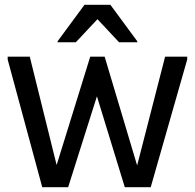

<svg xmlns="http://www.w3.org/2000/svg" viewBox="-20 -780 812 800"><path d="M156 0 12 -532V-544H104L225 -56L205 -57L356 -544H416L562 -55L542 -54L668 -544H760V-532L608 0H500L373 -414H395L264 0ZM220 -604V-608L332 -760H440L552 -608V-604H476L386 -700L296 -604Z"/></svg>

Font: Kufam
Style: Regular
Weight: 400
Designer: Wael Morcos, Artur Schmal
Foundry: Original Type
Version: Version 1.301; ttfautohint (v1.8.3)